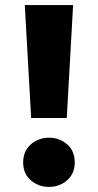

<svg xmlns="http://www.w3.org/2000/svg" viewBox="-20 -720 385 755"><path d="M102.5 -256 77.5 -700H267.5L242.5 -256ZM172.5 15Q131.5 15 101.2 -11Q71 -37 71 -81.5Q71 -111.5 84.8 -133Q98.5 -154.5 121.8 -166.5Q145 -178.5 172.5 -178.5Q214 -178.5 244 -152.5Q274 -126.5 274 -81.5Q274 -51.5 260.2 -30Q246.5 -8.5 223.2 3.2Q200 15 172.5 15Z"/></svg>

Font: Geologica Roman
Style: Bold
Weight: 700
Designer: Sindre Bremnes, Frode Helland
Foundry: Monokrom Skriftforlag AS
Version: Version 1.010;gftools[0.9.28]